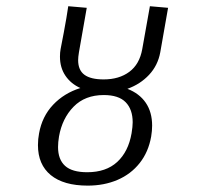

<svg xmlns="http://www.w3.org/2000/svg" viewBox="-20 -572 640 602"><path d="M99 -117Q99 -136 102.5 -154Q112 -207 146.5 -243.5Q181 -280 232 -296Q202 -309.5 185 -334.8Q168 -360 168 -394.5Q168 -407.5 170 -418Q177 -455.5 180 -470Q189 -517.5 194 -552.5L252 -547.5L227.5 -408Q225 -393 225 -383.5Q225 -352 244.8 -337.5Q264.5 -323 305 -323Q353.5 -323 385.5 -346.8Q417.5 -370.5 426 -418L450 -552.5L507 -547.5L482.5 -408Q475 -367 447.5 -337.5Q420 -308 379.5 -293.5Q417 -279 437 -249.8Q457 -220.5 457 -178Q457 -162 454 -144Q445.5 -95.5 418 -60.8Q390.5 -26 348.5 -8Q306.5 10 255 10Q179.5 10 139.2 -23Q99 -56 99 -117ZM392.5 -154Q396 -175 396 -188.5Q396 -229 374 -251.5Q352 -274 305.5 -274Q246.5 -274 210.8 -237.5Q175 -201 165 -144Q162 -126 162 -111Q162 -72 184 -52Q206 -32 253.5 -32Q312.5 -32 347.5 -64.2Q382.5 -96.5 392.5 -154Z"/></svg>

Font: JuliaMono Light
Style: Italic
Weight: 300
Italic angle: -9°
Monospace: yes
Designer: cormullion
Foundry: corm
Version: Version 0.054; ttfautohint (v1.8.4)